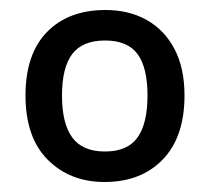

<svg xmlns="http://www.w3.org/2000/svg" viewBox="-20 -742 420 384"><path d="M349 -551Q349 -468 305.5 -423Q262 -378 189 -378Q120 -378 75.5 -422.5Q31 -467 31 -551Q31 -634 74 -678Q117 -722 191 -722Q238 -722 273.5 -702Q309 -682 329 -644Q349 -606 349 -551ZM104 -551Q104 -495 124.5 -467Q145 -439 190 -439Q235 -439 255 -467Q275 -495 275 -551Q275 -607 255 -634Q235 -661 190 -661Q145 -661 124.5 -634Q104 -607 104 -551Z"/></svg>

Font: Noto Sans Hebrew Medium
Style: Regular
Weight: 500
Designer: Monotype Design Team
Foundry: Monotype Imaging Inc.
Version: Version 2.003